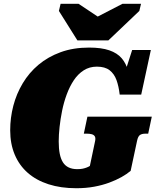

<svg xmlns="http://www.w3.org/2000/svg" viewBox="-20 -980 837 1017"><path d="M390 -766H554L718 -922L727 -960H629L445 -865L540 -864L396 -960H301L292 -922ZM291 -231Q291 -265 295.5 -307Q300 -349 309 -393.5Q318 -438 333.5 -480Q349 -522 371 -555Q393 -588 423.5 -607.5Q454 -627 493 -627Q536 -627 560.5 -608Q585 -589 597 -556Q609 -523 614 -479H728L779 -715H680L624 -541L672 -515Q669 -565 658.5 -604.5Q648 -644 624.5 -671.5Q601 -699 559 -713.5Q517 -728 452 -728Q368 -728 301 -703.5Q234 -679 184 -637Q134 -595 100.5 -539Q67 -483 50.5 -419.5Q34 -356 34 -290Q34 -218 58 -161Q82 -104 127 -64.5Q172 -25 237 -4Q302 17 384 17Q435 17 478.5 9Q522 1 558.5 -12.5Q595 -26 623.5 -42Q652 -58 672 -75L706 -234Q711 -258 721.5 -265Q732 -272 750 -272H765L784 -362H443L424 -272H440Q455 -272 466 -269Q477 -266 482 -258Q487 -250 484 -234L456 -101Q450 -97 440 -93Q430 -89 418 -86.5Q406 -84 389 -84Q363 -84 344 -93Q325 -102 313.5 -120Q302 -138 296.5 -165.5Q291 -193 291 -231Z"/></svg>

Font: Roboto Serif 20pt Black
Style: Italic
Weight: 900
Italic angle: -10°
Version: Version 1.008